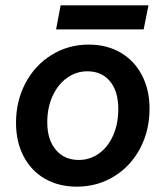

<svg xmlns="http://www.w3.org/2000/svg" viewBox="-20 -683 621 719"><path d="M40 -223Q40 -305 75.5 -372Q111 -439 173.5 -477.5Q236 -516 312 -516Q380 -516 431.5 -486Q483 -456 511.5 -401.5Q540 -347 540 -276Q540 -194 504.5 -127Q469 -60 406.5 -22Q344 16 268 16Q200 16 148.5 -13.5Q97 -43 68.5 -97.5Q40 -152 40 -223ZM275 -84Q317 -84 351 -108.5Q385 -133 404 -176.5Q423 -220 423 -275Q423 -341 392 -378.5Q361 -416 307 -416Q265 -416 230.5 -391Q196 -366 176.5 -322.5Q157 -279 157 -225Q157 -160 189 -122Q221 -84 275 -84ZM536 -663 518 -573H190L207 -663Z"/></svg>

Font: MedMera Sans Semibold
Style: Italic
Weight: 600
Italic angle: -11°
Designer: Kasper Nordkvist
Foundry: UNCUT.wtf
Version: Version 1.300